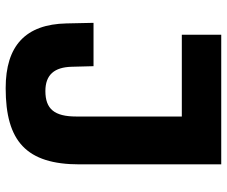

<svg xmlns="http://www.w3.org/2000/svg" viewBox="-80 -690 781 660"><g transform="rotate(90 310.0 -359.5)"><path d="M58 -291 60 -198C63 -57.5 136.5 11 282.5 11C465.5 11 544.5 -60.5 544.5 -243V-730H99V-594.5H380V-231.5C380 -156.5 354 -125.5 292.5 -125.5C236.5 -125.5 210.5 -156.5 209 -216L207 -291Z"/></g></svg>

Font: Monaspace Neon ExtraBold
Style: Regular
Weight: 800
Designer: Riley Cran & the Lettermatic Team
Foundry: Lettermatic
Version: Version 1.200 (Monaspace Neon)